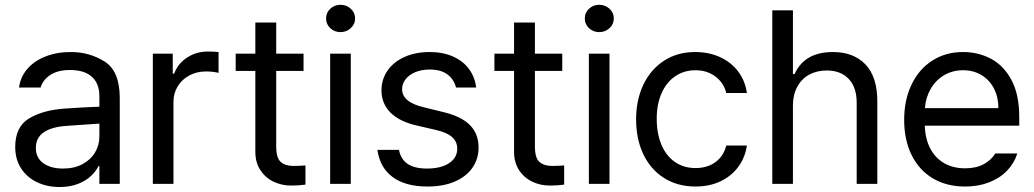

<svg xmlns="http://www.w3.org/2000/svg" viewBox="-20 -749 4213 782"><path d="M241.2 -306.6Q274.4 -309.1 315.7 -311.3Q356.9 -313.5 384.8 -314.5V-357.4Q384.8 -408.7 354.2 -436.3Q323.7 -463.9 264.6 -463.9Q216.3 -463.9 185.5 -444.1Q154.8 -424.3 145.5 -392.6H57.6Q63 -435.1 90.8 -467.8Q118.7 -500.5 164.8 -518.8Q210.9 -537.1 268.6 -537.1Q344.7 -537.1 406.2 -498.3Q467.8 -459.5 467.8 -349.6V0H384.8V-72.3H380.9Q371.1 -51.8 350.8 -32.5Q330.6 -13.2 298.1 -0.2Q265.6 12.7 222.7 12.7Q171.9 12.7 130.9 -6.8Q89.8 -26.4 65.9 -63.2Q42 -100.1 42 -150.4Q42 -232.9 98.4 -266.6Q154.8 -300.3 241.2 -306.6ZM237.3 -62.5Q282.7 -62.5 316.2 -80.6Q349.6 -98.6 367.2 -128.4Q384.8 -158.2 384.8 -192.4V-245.6L251 -236.3Q191.4 -232.4 158.7 -210.4Q126 -188.5 126 -146.5Q126 -106 156.5 -84.2Q187 -62.5 237.3 -62.5Z M602.5 -530.3H683.6V-449.2H689.5Q704.1 -489.7 741.7 -514.4Q779.3 -539.1 826.2 -539.1Q850.6 -539.1 870.1 -537.1V-452.1Q864.7 -454.1 849.4 -456.1Q834 -458 819.3 -458Q781.7 -458 751.5 -441.9Q721.2 -425.8 703.9 -397.5Q686.5 -369.1 686.5 -334V0H602.5Z M1216.3 -460H1105V-152.3Q1105 -105.5 1123.5 -89.4Q1142.1 -73.2 1174.3 -73.2Q1198.7 -73.2 1224.1 -75.2V2.9Q1198.7 6.8 1165.5 6.8Q1128.4 6.8 1095.2 -8.5Q1062 -23.9 1041 -55.2Q1020 -86.4 1020 -130.9V-460H939.9V-530.3H1020V-657.2H1105V-530.3H1216.3Z M1324.7 -530.3H1408.7V0H1324.7ZM1308.1 -673.8Q1308.1 -697.3 1325.2 -713.4Q1342.3 -729.5 1366.7 -729.5Q1391.1 -729.5 1408.7 -713.4Q1426.3 -697.3 1426.3 -673.8Q1426.3 -650.4 1408.7 -634.3Q1391.1 -618.2 1366.7 -618.2Q1342.3 -618.2 1325.2 -634.3Q1308.1 -650.4 1308.1 -673.8Z M1730 -465.8Q1697.8 -465.8 1672.1 -455.3Q1646.5 -444.8 1632.1 -426.5Q1617.7 -408.2 1617.7 -385.7Q1617.7 -359.4 1639.9 -340.8Q1662.1 -322.3 1708.5 -311.5L1787.6 -292Q1858.9 -274.9 1894 -239.5Q1929.2 -204.1 1929.2 -148.4Q1929.2 -102.1 1904.5 -66.2Q1879.9 -30.3 1833 -9.8Q1786.1 10.7 1721.2 10.7Q1631.8 10.7 1579.6 -27.6Q1527.3 -65.9 1517.1 -138.7H1605Q1612.3 -100.1 1640.6 -81.3Q1668.9 -62.5 1719.2 -62.5Q1775.9 -62.5 1809.1 -84.5Q1842.3 -106.4 1842.3 -143.6Q1842.3 -171.9 1821.3 -190.7Q1800.3 -209.5 1755.4 -219.7L1675.3 -238.3Q1606 -254.4 1569.8 -291Q1533.7 -327.6 1533.7 -380.9Q1533.7 -425.8 1558.3 -461.4Q1583 -497.1 1627.7 -517.1Q1672.4 -537.1 1730 -537.1Q1783.7 -537.1 1824.7 -519Q1865.7 -501 1889.9 -468.3Q1914.1 -435.5 1919.4 -392.6H1837.4Q1828.1 -427.2 1801.5 -446.5Q1774.9 -465.8 1730 -465.8Z M2270 -460H2158.7V-152.3Q2158.7 -105.5 2177.2 -89.4Q2195.8 -73.2 2228 -73.2Q2252.4 -73.2 2277.8 -75.2V2.9Q2252.4 6.8 2219.2 6.8Q2182.1 6.8 2148.9 -8.5Q2115.7 -23.9 2094.7 -55.2Q2073.7 -86.4 2073.7 -130.9V-460H1993.7V-530.3H2073.7V-657.2H2158.7V-530.3H2270Z M2378.4 -530.3H2462.4V0H2378.4ZM2361.8 -673.8Q2361.8 -697.3 2378.9 -713.4Q2396 -729.5 2420.4 -729.5Q2444.8 -729.5 2462.4 -713.4Q2480 -697.3 2480 -673.8Q2480 -650.4 2462.4 -634.3Q2444.8 -618.2 2420.4 -618.2Q2396 -618.2 2378.9 -634.3Q2361.8 -650.4 2361.8 -673.8Z M2570.8 -262.7Q2570.8 -342.8 2600.8 -405Q2630.9 -467.3 2685.3 -502.2Q2739.7 -537.1 2811 -537.1Q2867.2 -537.1 2912.6 -516.4Q2958 -495.6 2986.6 -457.8Q3015.1 -419.9 3022 -370.1H2938Q2932.1 -395.5 2915.5 -416.5Q2898.9 -437.5 2872.8 -450.2Q2846.7 -462.9 2813 -462.9Q2766.1 -462.9 2730.2 -438.5Q2694.3 -414.1 2674.6 -369.4Q2654.8 -324.7 2654.8 -265.6Q2654.8 -204.6 2674.1 -159.2Q2693.4 -113.8 2729.2 -89.1Q2765.1 -64.5 2813 -64.5Q2860.4 -64.5 2893.8 -88.6Q2927.2 -112.8 2938 -156.2H3022Q3015.1 -108.4 2987.8 -70.6Q2960.4 -32.7 2915.5 -11Q2870.6 10.7 2813 10.7Q2739.3 10.7 2684.3 -24.2Q2629.4 -59.1 2600.1 -121.1Q2570.8 -183.1 2570.8 -262.7Z M3209.5 0H3125.5V-707H3209.5V-447.3H3216.3Q3256.3 -537.1 3372.6 -537.1Q3456.5 -537.1 3504.9 -486.6Q3553.2 -436 3553.2 -336.9V0H3469.2V-331.1Q3469.2 -393.1 3436.8 -427.5Q3404.3 -461.9 3347.2 -461.9Q3307.1 -461.9 3276.1 -445.1Q3245.1 -428.2 3227.3 -395.8Q3209.5 -363.3 3209.5 -318.4Z M3662.6 -260.7Q3662.6 -341.8 3692.6 -404.5Q3722.7 -467.3 3777.1 -502.2Q3831.5 -537.1 3902.8 -537.1Q3962.9 -537.1 4014.6 -510.5Q4066.4 -483.9 4098.9 -424.6Q4131.3 -365.2 4131.3 -272.5V-237.3H3746.6Q3748.5 -182.1 3769.5 -143.1Q3790.5 -104 3826.9 -83.7Q3863.3 -63.5 3910.6 -63.5Q3955.6 -63.5 3986.6 -80.3Q4017.6 -97.2 4033.7 -124H4123.5Q4110.8 -84 4081.3 -53.5Q4051.8 -22.9 4008.1 -6.1Q3964.4 10.7 3910.6 10.7Q3835 10.7 3778.8 -22.9Q3722.7 -56.6 3692.6 -118.2Q3662.6 -179.7 3662.6 -260.7ZM4046.4 -308.6Q4046.4 -353 4028.6 -387.9Q4010.7 -422.9 3978 -442.9Q3945.3 -462.9 3902.8 -462.9Q3858.4 -462.9 3824 -441.9Q3789.6 -420.9 3769.8 -385.5Q3750 -350.1 3747.1 -308.6Z"/></svg>

Font: Pretendard JP
Style: Regular
Weight: 400
Designer: Base glyphs from Inter by Rasmus Andersson; Hangeul glyphs from Noto Sans CJK(Source Han Sans) by Jang Soo-young and Kan
Foundry: Kil Hyung-jin
Version: Version 1.309